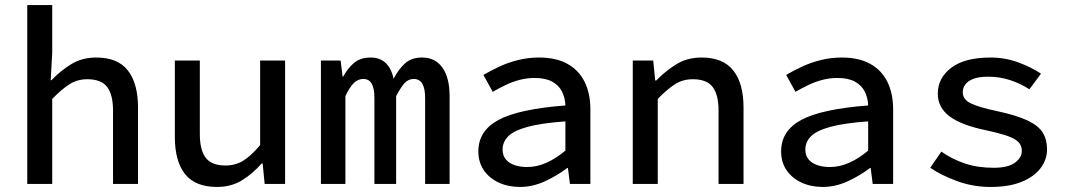

<svg xmlns="http://www.w3.org/2000/svg" viewBox="-20 -729 4240 761"><path d="M88 0V-709H187V-521L181 -411H184Q219 -448 262 -474.5Q305 -501 361 -501Q447 -501 487 -449.5Q527 -398 527 -303V0H428V-290Q428 -354 404.5 -384.5Q381 -415 326 -415Q287 -415 256 -395.5Q225 -376 187 -337V0Z M840 12Q754 12 713.5 -39Q673 -90 673 -186V-489H772V-199Q772 -134 795.5 -103.5Q819 -73 874 -73Q913 -73 944 -92Q975 -111 1011 -154V-489H1110V0H1029L1021 -81H1017Q981 -40 938.5 -14Q896 12 840 12Z M1252 0V-489H1330L1338 -425H1340Q1358 -458 1383 -479.5Q1408 -501 1450 -501Q1485 -501 1508 -480Q1531 -459 1540 -417Q1560 -455 1585.5 -478Q1611 -501 1653 -501Q1705 -501 1733.5 -461Q1762 -421 1762 -348V0H1665V-341Q1665 -416 1620 -416Q1598 -416 1583 -399Q1568 -382 1550 -348V0H1464V-341Q1464 -378 1453.5 -397Q1443 -416 1420 -416Q1398 -416 1381.5 -399Q1365 -382 1349 -348V0Z M2041 12Q1994 12 1956.5 -5.5Q1919 -23 1897.5 -54.5Q1876 -86 1876 -129Q1876 -211 1956.5 -254Q2037 -297 2221 -311Q2220 -341 2207.5 -366Q2195 -391 2168.5 -405.5Q2142 -420 2099 -420Q2069 -420 2040 -412.5Q2011 -405 1984 -392Q1957 -379 1933 -365L1896 -432Q1923 -448 1958 -464.5Q1993 -481 2033.5 -491Q2074 -501 2116 -501Q2184 -501 2229 -476Q2274 -451 2297 -405Q2320 -359 2320 -294V0H2239L2231 -63H2228Q2189 -33 2140 -10.5Q2091 12 2041 12ZM2069 -67Q2108 -67 2146 -84Q2184 -101 2221 -132V-248Q2125 -241 2070.5 -226Q2016 -211 1994 -188.5Q1972 -166 1972 -136Q1972 -112 1985.5 -96.5Q1999 -81 2021 -74Q2043 -67 2069 -67Z M2488 0V-489H2569L2577 -410H2581Q2618 -448 2661 -474.5Q2704 -501 2761 -501Q2846 -501 2886.5 -449.5Q2927 -398 2927 -303V0H2828V-290Q2828 -354 2804.5 -384.5Q2781 -415 2726 -415Q2687 -415 2656 -395.5Q2625 -376 2587 -337V0Z M3241 12Q3194 12 3156.5 -5.5Q3119 -23 3097.5 -54.5Q3076 -86 3076 -129Q3076 -211 3156.5 -254Q3237 -297 3421 -311Q3420 -341 3407.5 -366Q3395 -391 3368.5 -405.5Q3342 -420 3299 -420Q3269 -420 3240 -412.5Q3211 -405 3184 -392Q3157 -379 3133 -365L3096 -432Q3123 -448 3158 -464.5Q3193 -481 3233.5 -491Q3274 -501 3316 -501Q3384 -501 3429 -476Q3474 -451 3497 -405Q3520 -359 3520 -294V0H3439L3431 -63H3428Q3389 -33 3340 -10.5Q3291 12 3241 12ZM3269 -67Q3308 -67 3346 -84Q3384 -101 3421 -132V-248Q3325 -241 3270.5 -226Q3216 -211 3194 -188.5Q3172 -166 3172 -136Q3172 -112 3185.5 -96.5Q3199 -81 3221 -74Q3243 -67 3269 -67Z M3906 12Q3837 12 3774 -11Q3711 -34 3667 -64L3711 -128Q3754 -98 3804.5 -81Q3855 -64 3919 -64Q3975 -64 4002.5 -84Q4030 -104 4030 -131Q4030 -144 4024.5 -155Q4019 -166 4004.5 -175.5Q3990 -185 3961.5 -194Q3933 -203 3887 -213Q3790 -233 3743.5 -268Q3697 -303 3697 -358Q3697 -420 3750.5 -460.5Q3804 -501 3906 -501Q3964 -501 4016.5 -481.5Q4069 -462 4106 -437L4060 -375Q4025 -398 3983.5 -411.5Q3942 -425 3897 -425Q3860 -425 3838 -416.5Q3816 -408 3806 -394Q3796 -380 3796 -363Q3796 -335 3827.5 -319.5Q3859 -304 3930 -289Q4010 -272 4053.5 -251Q4097 -230 4113.5 -202.5Q4130 -175 4130 -137Q4130 -96 4104 -62Q4078 -28 4028.5 -8Q3979 12 3906 12Z"/></svg>

Font: Source Code Pro ExtraLight Medium
Style: Regular
Weight: 500
Monospace: yes
Version: Version 1.018;hotconv 1.0.116;makeotfexe 2.5.65601